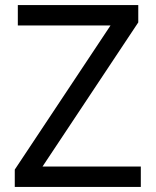

<svg xmlns="http://www.w3.org/2000/svg" viewBox="-20 -734 612 754"><path d="M533 0H38V-68L414 -634H50V-714H523V-646L147 -80H533Z"/></svg>

Font: Go Noto Current
Style: Regular
Weight: 400
Designer: Monotype Design Team
Foundry: Monotype Imaging Inc.
Version: Version 2.007; ttfautohint (v1.8) -l 8 -r 50 -G 200 -x 14 -D